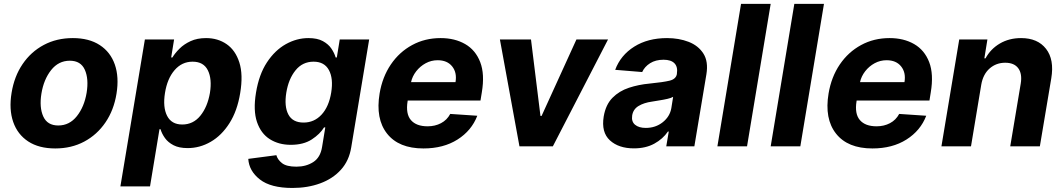

<svg xmlns="http://www.w3.org/2000/svg" viewBox="-20 -747 5431 980"><path d="M262.1 10.7Q178.6 10.7 124.1 -25Q69.6 -60.7 47.4 -124.6Q25.2 -188.6 39.1 -273.1Q52.6 -356.9 95.2 -419.7Q137.8 -482.6 203.5 -517.6Q269.2 -552.6 351.6 -552.6Q434.7 -552.6 489.3 -516.9Q544 -481.2 566.2 -417.3Q588.4 -353.3 574.6 -268.5Q561.1 -185 518.3 -122.2Q475.5 -59.3 410 -24.3Q344.5 10.7 262.1 10.7ZM277.3 -106.5Q334.5 -106.5 372.3 -154.1Q410.2 -201.7 422.2 -273.8Q433.6 -344.5 413 -390.8Q392.4 -437.1 336.3 -437.1Q278.8 -437.1 240.9 -389.2Q203.1 -341.3 191.4 -269.2Q180 -198.9 200.8 -152.7Q221.6 -106.5 277.3 -106.5Z M594.5 204.5 719.5 -545.5H868.6L853.7 -453.8H860.1Q873.6 -476.2 896.5 -498.9Q919.4 -521.7 952.9 -537.1Q986.5 -552.6 1032 -552.6Q1092 -552.6 1136.9 -521.5Q1181.8 -490.4 1201.7 -428.1Q1221.6 -365.8 1206 -272Q1191.1 -180.8 1151.1 -118.1Q1111.2 -55.4 1055.6 -23.3Q1000 8.9 937.9 8.9Q893.8 8.9 865.8 -5.7Q837.7 -20.2 821.9 -42.4Q806.1 -64.6 799.4 -87.4H794L745.7 204.5ZM822.1 -272.7Q810.4 -199.9 832.9 -155.7Q855.5 -111.5 910.2 -111.5Q966.3 -111.5 1002.7 -156.4Q1039.1 -201.3 1051.5 -272.7Q1062.9 -343.8 1041 -388Q1019.2 -432.2 963.1 -432.2Q908.4 -432.2 871.1 -389Q833.8 -345.9 822.1 -272.7Z M1472.7 212.4Q1361.9 212.4 1306.5 169Q1251.1 125.7 1247.2 63.9L1390.6 45.1Q1396.7 67.8 1419.6 85.8Q1442.5 103.7 1492.9 103.7Q1542.3 103.7 1578.8 80.3Q1615.4 56.8 1623.9 3.2L1640.3 -96.6H1633.9Q1613.6 -62.9 1571.4 -35.3Q1529.1 -7.8 1464.1 -7.8Q1402.7 -7.8 1357.2 -36.6Q1311.8 -65.3 1291.7 -124.3Q1271.7 -183.2 1286.6 -273.8Q1301.8 -366.8 1342.5 -428.6Q1383.2 -490.4 1438.7 -521.5Q1494.3 -552.6 1554 -552.6Q1599.8 -552.6 1628 -537.1Q1656.2 -521.7 1671.5 -498.9Q1686.8 -476.2 1693.2 -453.8H1699.2L1714.1 -545.5H1864.3L1772.7 5.3Q1761.7 73.5 1720 119.5Q1678.3 165.5 1614.3 188.9Q1550.4 212.4 1472.7 212.4ZM1529.5 -121.4Q1583.8 -121.4 1621.3 -161.9Q1658.7 -202.4 1670.5 -274.5Q1682.2 -346.2 1658.9 -389.2Q1635.7 -432.2 1580.6 -432.2Q1524.1 -432.2 1488.5 -388.1Q1452.8 -344.1 1441.4 -274.5Q1430 -203.8 1451.9 -162.6Q1473.7 -121.4 1529.5 -121.4Z M2141.3 10.7Q2015.3 10.7 1955.6 -65Q1896 -140.6 1917.6 -270.2Q1931.8 -354.4 1975 -418Q2018.1 -481.5 2083.5 -517Q2148.8 -552.6 2229 -552.6Q2301.5 -552.6 2354.4 -522Q2407.3 -491.5 2431.1 -429.9Q2454.9 -368.3 2439.3 -275.6L2432.5 -234H2061.1L2060.4 -230.1Q2050.1 -165.8 2077.4 -134.1Q2104.8 -102.3 2162.6 -102.3Q2200.6 -102.3 2231 -118.3Q2261.4 -134.2 2278.1 -165.5L2416.2 -156.2Q2387.1 -80.3 2315.2 -34.8Q2243.3 10.7 2141.3 10.7ZM2078.1 -327.8H2305Q2313.2 -376.4 2288 -408Q2262.8 -439.6 2213.8 -439.6Q2181.1 -439.6 2152.7 -424.2Q2124.3 -408.7 2104.4 -383.2Q2084.5 -357.6 2078.1 -327.8Z M3083.5 -545.5 2801.8 0H2631.4L2531.6 -545.5H2690.3L2738.6 -155.2H2744.3L2922.2 -545.5Z M3215.6 10.3Q3137.8 10.3 3093 -30.7Q3048.3 -71.7 3061.4 -152.3Q3071.7 -213.1 3106.2 -247.9Q3140.6 -282.7 3190.2 -299Q3239.7 -315.3 3294.4 -320.3Q3366.1 -327.4 3398.3 -335.4Q3430.4 -343.4 3435 -369.3V-371.4Q3440.3 -405.2 3422.8 -423.7Q3405.2 -442.1 3366.8 -442.1Q3326.3 -442.1 3298.3 -424.4Q3270.2 -406.6 3257.8 -379.3L3120 -390.6Q3147.7 -465.2 3217.2 -508.9Q3286.6 -552.6 3384.9 -552.6Q3445.3 -552.6 3494.9 -533.4Q3544.4 -514.2 3570.3 -473.5Q3596.2 -432.9 3585.6 -367.9L3524.1 0H3380.7L3393.5 -75.6H3389.2Q3363.3 -37.6 3319.6 -13.7Q3275.9 10.3 3215.6 10.3ZM3276.3 -94.1Q3326 -94.1 3362.6 -123Q3399.1 -152 3406.6 -195L3415.8 -252.8Q3406.2 -246.8 3386.7 -242.4Q3367.2 -237.9 3345.7 -234.6Q3324.2 -231.2 3307.5 -228.3Q3266.7 -222.7 3239.2 -206Q3211.6 -189.3 3206.7 -157.3Q3202.1 -126.4 3221.4 -110.3Q3240.8 -94.1 3276.3 -94.1Z M3913.7 -727.3 3793 0H3641.7L3762.4 -727.3Z M4185.7 -727.3 4065 0H3913.7L4034.4 -727.3Z M4432.9 10.7Q4306.8 10.7 4247.2 -65Q4187.5 -140.6 4209.2 -270.2Q4223.4 -354.4 4266.5 -418Q4309.7 -481.5 4375 -517Q4440.3 -552.6 4520.6 -552.6Q4593 -552.6 4646 -522Q4698.9 -491.5 4722.7 -429.9Q4746.4 -368.3 4730.8 -275.6L4724.1 -234H4352.6L4351.9 -230.1Q4341.6 -165.8 4369 -134.1Q4396.3 -102.3 4454.2 -102.3Q4492.2 -102.3 4522.5 -118.3Q4552.9 -134.2 4569.6 -165.5L4707.7 -156.2Q4678.6 -80.3 4606.7 -34.8Q4534.8 10.7 4432.9 10.7ZM4369.7 -327.8H4596.6Q4604.8 -376.4 4579.5 -408Q4554.3 -439.6 4505.3 -439.6Q4472.7 -439.6 4444.2 -424.2Q4415.8 -408.7 4396 -383.2Q4376.1 -357.6 4369.7 -327.8Z M4988.6 -315.3 4936.1 0H4785.2L4876.1 -545.5H5019.9L5004.3 -449.2H5010.3Q5036.2 -497.2 5083.5 -524.9Q5130.7 -552.6 5191.8 -552.6Q5276.6 -552.6 5319.2 -497.7Q5361.9 -442.8 5345.9 -347.3L5287.6 0H5136.4L5190 -320.3Q5198.2 -370.4 5177.4 -398.6Q5156.6 -426.8 5110.8 -426.8Q5064.6 -426.8 5031.2 -397.5Q4997.9 -368.3 4988.6 -315.3Z"/></svg>

Font: Inter UI
Style: Bold Italic
Weight: 700
Italic angle: 9.39999°
Designer: Rasmus Andersson
Foundry: rsms
Version: 3.2;8d6f07862